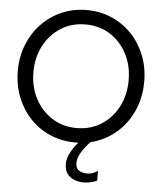

<svg xmlns="http://www.w3.org/2000/svg" viewBox="-59 -723 838 988"><g transform="rotate(5 360.0 -229.5)"><path d="M103.1 -330.5Q103.1 -254.9 134.9 -194.2Q166.6 -133.6 222.2 -98.1Q277.7 -62.6 349.4 -62.6Q421.6 -62.6 477 -98.1Q532.4 -133.6 563.8 -194.2Q595.1 -254.9 595.1 -330.5Q595.1 -406.1 563.8 -466.5Q532.4 -526.9 477 -562.3Q421.6 -597.7 349.4 -597.7Q277.7 -597.7 222.2 -562.3Q166.6 -526.9 134.9 -466.5Q103.1 -406.1 103.1 -330.5ZM22.6 -330.5Q22.6 -402.5 47.2 -464.8Q71.9 -527 116.2 -573.5Q160.5 -620 220.2 -646Q279.9 -672 349.4 -672Q419.8 -672 479.1 -646Q538.4 -620 582.7 -573.5Q626.9 -527 651.2 -464.8Q675.6 -402.5 675.6 -330.5Q675.6 -258 651.5 -195.8Q627.4 -133.5 583.2 -86.8Q539.1 -40 479.8 -14Q420.4 12 349.4 12Q278.3 12 218.5 -14Q158.6 -40 114.8 -86.8Q70.9 -133.5 46.7 -195.8Q22.6 -258 22.6 -330.5ZM478.7 147.1V198Q463.4 205.2 445.2 209.2Q427.1 213.2 408.7 213.2Q387.7 213.2 364.9 205.6Q342.1 198.1 326.4 179Q310.6 159.9 310.6 125.4Q310.6 100.2 323.9 72.9Q337.1 45.5 357 21Q376.8 -3.4 395.9 -20.3L430.7 0Q417 13.5 401.5 32.8Q386.1 52 375.2 73.7Q364.4 95.4 364.4 115.9Q364.4 143.4 381 154.5Q397.6 165.6 422.9 165.6Q441.4 165.6 455.7 159.5Q469.9 153.5 478.7 147.1Z"/></g></svg>

Font: League Spartan Extralight
Style: Regular
Weight: 200
Foundry: The League of Moveable Type
Version: Version 2.300; ttfautohint (v1.8.3)